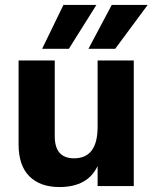

<svg xmlns="http://www.w3.org/2000/svg" viewBox="-20 -751 620 775"><path d="M258 -554H150L236 -731H369ZM445 -554H337L431 -731H576ZM520 0H374V-81Q334 4 220 4Q142 4 98.5 -39.5Q55 -83 55 -168V-507H201V-201Q201 -112 279 -112Q374 -112 374 -239V-507H520Z"/></svg>

Font: Hind Madurai
Style: Bold
Weight: 700
Designer: Jyotish Sonowal
Foundry: Indian Type Foundry
Version: Version 0.702;PS 1.0;hotconv 1.0.81;makeotf.lib2.5.63406